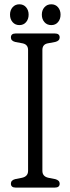

<svg xmlns="http://www.w3.org/2000/svg" viewBox="-20 -852 320 872"><path d="M172.5 -76Q172.5 -50.5 200 -44.5L231 -38.5Q251 -33 251 -18Q251 0 229 0H51.5Q29.5 0 29.5 -18Q29.5 -33.5 49 -38.5L79.5 -44.5Q107.5 -50.5 107.5 -76V-625Q107.5 -649.5 83.5 -655L49 -661.5Q29.5 -666.5 29.5 -682Q29.5 -700 51.5 -700H229Q251 -700 251 -682Q251 -666.5 231 -661.5L196 -655Q172.5 -650 172.5 -625ZM68 -738Q49 -738 37.2 -751.5Q25.5 -765 25.5 -785.5Q25.5 -805.5 37.2 -819Q49 -832.5 68 -832.5Q87 -832.5 98.5 -819Q110 -805.5 110 -785.5Q110 -765 98.5 -751.5Q87 -738 68 -738ZM213 -738Q193.5 -738 181.8 -751.5Q170 -765 170 -785.5Q170 -805.5 181.8 -819Q193.5 -832.5 213 -832.5Q232 -832.5 243.5 -819Q255 -805.5 255 -785.5Q255 -765 243.5 -751.5Q232 -738 213 -738Z"/></svg>

Font: Fraunces 144pt S100 Light
Style: Regular
Weight: 300
Version: Version 1.000; ttfautohint (v1.8.3)